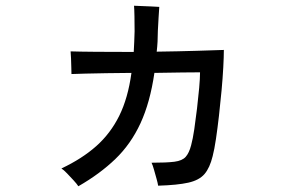

<svg xmlns="http://www.w3.org/2000/svg" viewBox="-20 -594 1040 669"><path d="M253 55Q248 47 236.5 34.5Q225 22 213.5 10Q202 -2 194 -7Q266 -41 315.5 -85Q365 -129 395.5 -190.5Q426 -252 438 -340Q393 -340 351 -339Q309 -338 277 -337.5Q245 -337 229 -336Q229 -342 228.5 -358Q228 -374 227.5 -390.5Q227 -407 226 -415Q253 -414 313.5 -413.5Q374 -413 446 -413Q448 -448 449 -485Q449 -510 448.5 -537Q448 -564 447 -574Q454 -574 471.5 -573Q489 -572 507.5 -571.5Q526 -571 535 -570Q534 -559 532.5 -532Q531 -505 530 -486Q530 -467 529 -449Q528 -431 526 -414Q601 -415 666 -417Q731 -419 760 -420Q760 -397 758 -359.5Q756 -322 752 -278.5Q748 -235 743 -191Q738 -147 732.5 -110Q727 -73 721 -50Q711 -9 692.5 12.5Q674 34 636 42.5Q598 51 531 53Q530 45 525.5 29Q521 13 516.5 -3Q512 -19 508 -27Q561 -27 588 -30.5Q615 -34 627 -47.5Q639 -61 646 -88Q652 -110 657 -144Q662 -178 666.5 -216Q671 -254 674 -287.5Q677 -321 677 -342Q659 -342 615.5 -341.5Q572 -341 518 -340Q503 -237 469.5 -164.5Q436 -92 382 -40Q328 12 253 55Z"/></svg>

Font: Zen Kaku Gothic Antique Medium
Style: Regular
Weight: 500
Designer: Yoshimichi Ohira
Foundry: Positype
Version: Version 1.002